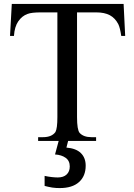

<svg xmlns="http://www.w3.org/2000/svg" viewBox="-20 -717 683 977"><path d="M609 -697 617 -534H597Q591 -576 582 -594Q566 -625 539 -639.5Q512 -654 469 -654H372V-121Q372 -57 385 -41Q405 -19 445 -19H469V0H174V-19H199Q243 -19 262 -45Q272 -63 272 -121V-654H189Q140 -654 120 -646Q92 -636 73 -608.5Q54 -581 51 -534H31L40 -697ZM416 126Q416 179 382 209.5Q348 240 284 240Q276 240 266 239.5Q256 239 246 237.5Q236 236 225.5 233.5Q215 231 207 229V178Q225 182 243 184Q261 186 274 186Q303 186 319 171Q335 156 335 130Q335 101 314 86Q293 71 260 69L281 -9H329L318 34Q367 38 391.5 62Q416 86 416 126Z"/></svg>

Font: MM Ethnic
Style: Regular
Weight: 400
Designer: Khon Soe Zaw Thu
Version: Version 1.00 July 18, 2016, initial release